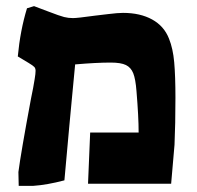

<svg xmlns="http://www.w3.org/2000/svg" viewBox="-20 -599 641 626"><path d="M40 -38Q48 -100 81 -277Q89 -315 93 -341Q96 -359 96 -368Q96 -376 92 -380.5Q88 -385 73 -394L38 -415Q46 -500 68 -572L91 -579L136 -562Q175 -547 189 -543.5Q203 -540 218 -540Q232 -540 290 -548Q300 -549 332 -553Q364 -557 381 -557Q437 -557 476 -535.5Q515 -514 531 -473Q544 -441 548 -396Q552 -351 552 -280Q552 -195 549 -127L538 0H267L274 -167H432Q432 -218 425 -302Q422 -341 414.5 -360Q407 -379 390.5 -387Q374 -395 341 -395Q294 -395 225 -389Q219 -331 214.5 -278.5Q210 -226 206 -188L190 -11Q133 4 88 7H41Z"/></svg>

Font: Suez One
Style: Regular
Weight: 400
Version: Version 1.000